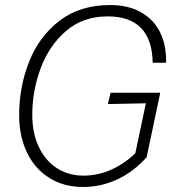

<svg xmlns="http://www.w3.org/2000/svg" viewBox="-20 -730 690 762"><path d="M56 -273Q56 -385 95.5 -485Q135 -585 216 -647.5Q297 -710 417 -710Q490 -710 541 -680.5Q592 -651 616.5 -599.5Q641 -548 639 -481H586Q583 -665 407 -665Q309 -665 241.5 -606.5Q174 -548 141 -458Q108 -368 108 -274Q108 -202 134 -147Q160 -92 206 -62.5Q252 -33 311 -33Q371 -33 424.5 -58Q478 -83 517 -122L559 -320L408 -317L419 -362H616L562 -106Q511 -49 446.5 -18.5Q382 12 309 12Q233 12 175.5 -24Q118 -60 87 -125Q56 -190 56 -273Z"/></svg>

Font: Azeret Mono Thin
Style: Italic
Weight: 100
Italic angle: -12°
Designer: Martin Vácha
Foundry: Displaay
Version: Version 1.000; Glyphs 3.0.3, build 3074